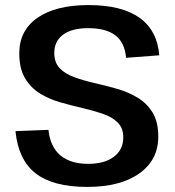

<svg xmlns="http://www.w3.org/2000/svg" viewBox="-20 -729 689 757"><path d="M324 8Q189 8 120.5 -45.5Q52 -99 41 -212L171 -217Q178 -150 218 -116.5Q258 -83 328 -83Q392 -83 429 -111Q466 -139 466 -187Q466 -224 444 -246Q422 -268 385 -280.5Q348 -293 305 -303Q262 -313 218 -325.5Q174 -338 137.5 -360.5Q101 -383 78.5 -421Q56 -459 56 -519Q56 -609 128 -659Q200 -709 329 -709Q460 -709 530 -659Q600 -609 608 -511L477 -501Q472 -561 435 -589.5Q398 -618 327 -618Q264 -618 229 -592.5Q194 -567 194 -520Q194 -482 216 -459.5Q238 -437 274.5 -424Q311 -411 355 -401Q399 -391 442.5 -378.5Q486 -366 522.5 -344Q559 -322 581.5 -285.5Q604 -249 604 -190Q604 -98 529 -45Q454 8 324 8Z"/></svg>

Font: Pathway Extreme 8pt Thin 12pt SemiBold
Style: Regular
Weight: 600
Version: Version 1.001;gftools[0.9.26]